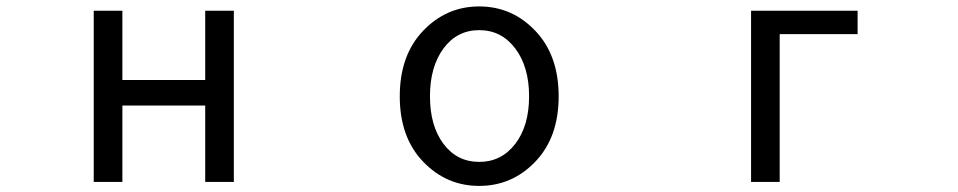

<svg xmlns="http://www.w3.org/2000/svg" viewBox="-20 -577 3040 609"><path d="M277.3 0V-543H368.2V-323.2H630.9V-543H721.7V0H630.9V-242.2H368.2V0Z M1678.2 -64.5Q1604.5 12.7 1500 12.7Q1395.5 12.7 1321.8 -64.5Q1248 -141.6 1248 -271.5Q1248 -401.4 1321.8 -479Q1395.5 -556.6 1500 -556.6Q1604.5 -556.6 1678.2 -479Q1752 -401.4 1752 -271.5Q1752 -141.6 1678.2 -64.5ZM1386.7 -120.6Q1429.7 -63.5 1500 -63.5Q1570.3 -63.5 1614.3 -120.6Q1658.2 -177.7 1658.2 -271.5Q1658.2 -365.2 1614.3 -423.3Q1570.3 -481.4 1500 -481.4Q1429.7 -481.4 1386.7 -423.3Q1343.8 -365.2 1343.8 -271.5Q1343.8 -177.7 1386.7 -120.6Z M2362.3 0V-543H2700.2V-468.8H2453.1V0Z"/></svg>

Font: GenEi Gothic M Regular
Style: Regular
Weight: 400
Designer: o_tamon (Modified); [Source Han Sans]
Ryoko NISHIZUKA  (kana & ideographs); Paul D. Hunt (Latin, Greek & Cyrillic); Wenl
Version: Version 1.1a;Original Version 1.004